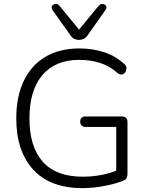

<svg xmlns="http://www.w3.org/2000/svg" viewBox="-20 -963 763 991"><path d="M388 -757Q375 -757 364 -762Q353 -767 345 -779L251 -911Q243 -923 248.5 -932Q254 -941 265.5 -942.5Q277 -944 287 -933L388 -810L489 -933Q499 -944 510.5 -942.5Q522 -941 527.5 -932Q533 -923 524 -911L431 -779Q422 -767 411 -762Q400 -757 388 -757ZM406 8Q239 8 151.5 -87.5Q64 -183 64 -352Q64 -464 102.5 -545Q141 -626 214 -669.5Q287 -713 390 -713Q457 -713 516 -694Q575 -675 620 -634Q635 -623 632.5 -606.5Q630 -590 617.5 -581.5Q605 -573 588 -585Q547 -622 497 -638Q447 -654 389 -654Q265 -654 198.5 -575Q132 -496 132 -352Q132 -205 201 -128Q270 -51 406 -51Q500 -51 580 -82V-308H423Q394 -308 394 -336Q394 -362 423 -362H608Q638 -362 638 -333V-65Q638 -40 620 -32Q580 -15 520.5 -3.5Q461 8 406 8Z"/></svg>

Font: Chiron GoRound TC L
Style: Regular
Weight: 300
Designer: Ryoko NISHIZUKA 西塚涼子 (kana, bopomofo & ideographs); Paul D. Hunt (Latin, Greek & Cyrillic); Sandoll Communications 산돌커뮤니
Foundry: Adobe
Version: Version 1.000;hotconv 1.1.1;makeotfexe 2.6.0